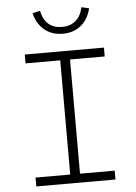

<svg xmlns="http://www.w3.org/2000/svg" viewBox="-61 -969 721 1015"><g transform="rotate(-5 300.0 -461.5)"><path d="M90 0V-47H274V-653H90V-700H510V-653H326V-47H510V0ZM300 -792Q242 -792 202.5 -825Q163 -858 150 -914L190 -923Q211 -828 300 -828Q343 -828 371.5 -852Q400 -876 410 -923L450 -914Q437 -858 398 -825Q359 -792 300 -792Z"/></g></svg>

Font: Red Hat Mono
Style: Regular
Weight: 300
Monospace: yes
Designer: Pentagram, MCKL
Foundry: Pentagram, MCKL
Version: Version 1.023